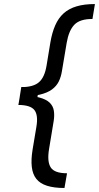

<svg xmlns="http://www.w3.org/2000/svg" viewBox="-20 -792 489 948"><path d="M77.6 -315.4 85 -361.8Q145 -361.8 172.9 -386.5Q200.7 -411.1 210 -468.8L228.5 -581.1Q236.8 -630.9 252.7 -667Q268.6 -703.1 294.4 -726.3Q320.3 -749.5 358.2 -760.7Q396 -772 448.7 -772L436.5 -698.2Q374.5 -698.7 346.9 -669.7Q319.3 -640.6 309.1 -579.6L285.6 -439.9Q281.2 -412.6 270.3 -389.9Q259.3 -367.2 236.6 -350.3Q213.9 -333.5 175.5 -324.5Q137.2 -315.4 77.6 -315.4ZM298.3 136.2Q246.6 136.2 212.2 125.2Q177.7 114.3 159.4 91.3Q141.1 68.4 137 32Q132.8 -4.4 141.1 -54.7L159.7 -166Q169.4 -223.1 150.1 -248.3Q130.9 -273.4 70.8 -273.9L78.6 -320.3Q137.2 -320.3 172.6 -311Q208 -301.8 225.1 -285.2Q242.2 -268.6 245.8 -245.6Q249.5 -222.7 245.1 -194.8L222.2 -56.2Q211.9 5.9 230.5 34.7Q249 63.5 311 63.5ZM70.8 -273.4 85.4 -362.3H173.3L158.2 -273.4Z"/></svg>

Font: Adwaita Sans
Style: Italic
Weight: 400
Italic angle: -9.39999°
Designer: Rasmus Andersson
Foundry: rsms
Version: Version 4.001;git-9221beed3